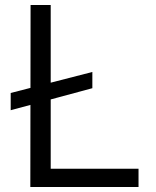

<svg xmlns="http://www.w3.org/2000/svg" viewBox="-20 -743 618 763"><path d="M347 -457V-392.5L22.5 -305V-373.5ZM101.5 -723H181.5V-72.5H530.5V0H100.5Z"/></svg>

Font: Public Sans Thin Light
Style: Regular
Weight: 300
Version: Version 1.007